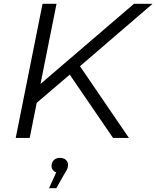

<svg xmlns="http://www.w3.org/2000/svg" viewBox="-20 -720 816 1002"><path d="M163 -176 174 -267 679 -700H776L398 -375L354 -339ZM62 0 202 -700H275L135 0ZM570 0 332 -348 382 -397 653 0ZM236 262 285 154 289 182Q271 182 260 171.5Q249 161 249 147Q249 128 260.5 116Q272 104 292 104Q313 104 324 114.5Q335 125 335 140Q335 152 331 161.5Q327 171 317 186L274 262Z"/></svg>

Font: MOST Montserrat
Style: Italic
Weight: 400
Italic angle: -11.3°
Designer: Julieta Ulanovsky
Foundry: Julieta Ulanovsky
Version: Version 8.000;March 11, 2024;FontCreator 15.0.0.2926 64-bit